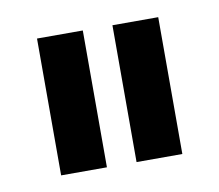

<svg xmlns="http://www.w3.org/2000/svg" viewBox="-43 -732 401 351"><g transform="rotate(-10 157.5 -556.0)"><path d="M130 -683V-429H45V-683ZM270 -683V-429H185V-683Z"/></g></svg>

Font: Ropa Sans
Style: Regular
Weight: 400
Designer: Botio Nikoltchev
Foundry: Botio Nikoltchev
Version: Version 1.100